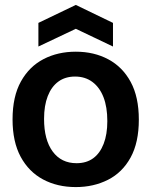

<svg xmlns="http://www.w3.org/2000/svg" viewBox="-20 -746 615 780"><path d="M288 14Q213 14 155 -17Q97 -48 64 -109Q31 -170 31 -261Q31 -354 65 -415Q99 -476 157 -506Q215 -536 288 -536Q362 -536 420 -505Q478 -474 511 -413Q544 -352 544 -260Q544 -167 510.5 -106Q477 -45 418.5 -15.5Q360 14 288 14ZM291 -83Q331 -83 358.5 -103Q386 -123 401 -161.5Q416 -200 416 -254Q416 -311 400.5 -351Q385 -391 355.5 -413Q326 -435 285 -435Q245 -435 217 -414.5Q189 -394 174 -355.5Q159 -317 159 -263Q159 -178 194 -130.5Q229 -83 291 -83ZM136 -557V-653L288 -726L439 -653V-557L288 -629Z"/></svg>

Font: Bricolage Grotesque 72pt SemiBold
Style: Regular
Weight: 600
Version: Version 1.001;gftools[0.9.33.dev8+g029e19f]